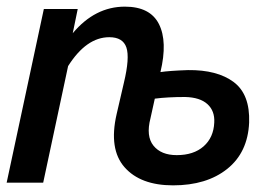

<svg xmlns="http://www.w3.org/2000/svg" viewBox="-20 -550 830 578"><path d="M501 8Q403 8 355 -46.5Q307 -101 331 -206L353 -301Q371 -376 360.5 -407Q350 -438 309 -438Q240 -438 185 -351L110 0H0L112 -523H214L199 -450Q266 -530 356 -530Q432 -530 458.5 -477.5Q485 -425 463 -333Q489 -337 546 -339Q634 -340 683.5 -303Q733 -266 730 -181Q726 -91 664 -41.5Q602 8 501 8ZM512 -83Q563 -83 593 -109.5Q623 -136 625 -181Q627 -216 604.5 -236.5Q582 -257 537 -258Q484 -258 446 -253L433 -194Q419 -140 442 -111.5Q465 -83 512 -83Z"/></svg>

Font: Raleway-v4020 SemiBold
Style: Italic
Weight: 600
Italic angle: -12°
Designer: Matt McInerney, Pablo Impallari, Rodrigo Fuenzalida
Foundry: Matt McInerney, Pablo Impallari, Rodrigo Fuenzalida
Version: Version 4.020;PS 004.020;hotconv 1.0.88;makeotf.lib2.5.64775